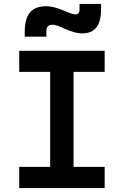

<svg xmlns="http://www.w3.org/2000/svg" viewBox="-20 -950 626 970"><path d="M77.1 0V-106.9H233.4V-586.9H77.1V-693.4H508.8V-586.9H351.6V-106.9H508.8V0ZM105 -764.6V-789.1Q105 -855.5 131.3 -887Q157.7 -918.5 212.4 -918.5Q231.9 -918.5 251.5 -913.8Q271 -909.2 294.4 -899.4Q321.8 -888.2 336.9 -882.6Q352.1 -877 361.8 -877Q381.8 -877 381.8 -903.3V-930.2H490.7V-905.8Q490.7 -842.3 467.3 -811.8Q443.8 -781.2 394 -781.2Q359.9 -781.2 304.7 -805.7Q284.7 -814.9 270 -820.1Q255.4 -825.2 245.6 -825.2Q214.4 -825.2 214.4 -793.9V-764.6Z"/></svg>

Font: Cascadia Mono NF SemiBold
Style: Regular
Weight: 600
Monospace: yes
Designer: Aaron Bell
Foundry: Saja Typeworks
Version: Version 2404.023; ttfautohint (v1.8.4)